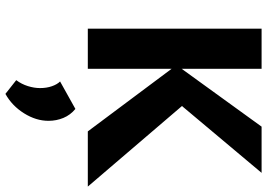

<svg xmlns="http://www.w3.org/2000/svg" viewBox="-162 -536 1010 727"><g transform="rotate(90 343.5 -173.0)"><path d="M478 0 227 -336 460 -658H635L348 -316L355 -388L687 0ZM89 0V-658H241V0ZM336 312 284 271Q299 251 306.5 227Q314 203 314 181Q314 156 307 136Q300 116 289 105L393 47Q416 66 427 92.5Q438 119 438 149Q438 196 409.5 241.5Q381 287 336 312Z"/></g></svg>

Font: Ysabeau SC ExtraBold
Style: Regular
Weight: 800
Designer: Christian Thalmann (Catharsis Fonts)
Version: Version 2.001;gftools[0.9.30]; featfreeze: smcp